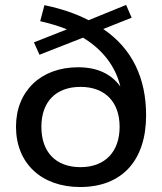

<svg xmlns="http://www.w3.org/2000/svg" viewBox="-20 -749 657 779"><path d="M305.2 9.8C475.1 9.8 572.8 -98.1 572.8 -281.2C572.8 -432.1 516.6 -551.3 398.9 -631.3L514.2 -677.2L491.7 -729L339.4 -667C289.6 -692.9 229.5 -713.9 160.2 -728L143.1 -663.1C182.1 -653.8 217.3 -644 251.5 -629.9L117.7 -577.1L140.1 -526.9L316.9 -596.2C397.9 -546.9 449.2 -478.5 468.3 -397.9C430.7 -450.2 373 -476.1 296.9 -476.1C146 -476.1 44.9 -379.4 44.9 -234.9C44.9 -86.9 147.5 9.8 305.2 9.8ZM306.6 -70.8C207 -70.8 147.9 -131.3 147.9 -234.4C147.9 -337.4 208 -396.5 306.6 -396.5C405.8 -396.5 465.3 -335.9 465.3 -234.4C465.3 -132.3 405.3 -70.8 306.6 -70.8Z"/></svg>

Font: Winston
Style: Regular
Weight: 400
Designer: Vernon Adams, Kim Jin-seong, David Berlow, Cristiano Sobral
Foundry: The Winston Project Authors
Version: Version 3.004